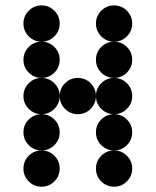

<svg xmlns="http://www.w3.org/2000/svg" viewBox="-20 -704 587 724"><path d="M205.1 -615.2Q205.1 -586.9 185.1 -566.9Q165 -546.9 136.7 -546.9Q108.4 -546.9 88.4 -566.9Q68.4 -586.9 68.4 -615.2Q68.4 -643.6 88.4 -663.6Q108.4 -683.6 136.7 -683.6Q165 -683.6 185.1 -663.6Q205.1 -643.6 205.1 -615.2ZM478.5 -615.2Q478.5 -586.9 458.5 -566.9Q438.5 -546.9 410.2 -546.9Q381.8 -546.9 361.8 -566.9Q341.8 -586.9 341.8 -615.2Q341.8 -643.6 361.8 -663.6Q381.8 -683.6 410.2 -683.6Q438.5 -683.6 458.5 -663.6Q478.5 -643.6 478.5 -615.2ZM205.1 -478.5Q205.1 -450.2 185.1 -430.2Q165 -410.2 136.7 -410.2Q108.4 -410.2 88.4 -430.2Q68.4 -450.2 68.4 -478.5Q68.4 -506.8 88.4 -526.9Q108.4 -546.9 136.7 -546.9Q165 -546.9 185.1 -526.9Q205.1 -506.8 205.1 -478.5ZM478.5 -478.5Q478.5 -450.2 458.5 -430.2Q438.5 -410.2 410.2 -410.2Q381.8 -410.2 361.8 -430.2Q341.8 -450.2 341.8 -478.5Q341.8 -506.8 361.8 -526.9Q381.8 -546.9 410.2 -546.9Q438.5 -546.9 458.5 -526.9Q478.5 -506.8 478.5 -478.5ZM205.1 -341.8Q205.1 -313.5 185.1 -293.5Q165 -273.4 136.7 -273.4Q108.4 -273.4 88.4 -293.5Q68.4 -313.5 68.4 -341.8Q68.4 -370.1 88.4 -390.1Q108.4 -410.2 136.7 -410.2Q165 -410.2 185.1 -390.1Q205.1 -370.1 205.1 -341.8ZM341.8 -341.8Q341.8 -313.5 321.8 -293.5Q301.8 -273.4 273.4 -273.4Q245.1 -273.4 225.1 -293.5Q205.1 -313.5 205.1 -341.8Q205.1 -370.1 225.1 -390.1Q245.1 -410.2 273.4 -410.2Q301.8 -410.2 321.8 -390.1Q341.8 -370.1 341.8 -341.8ZM478.5 -341.8Q478.5 -313.5 458.5 -293.5Q438.5 -273.4 410.2 -273.4Q381.8 -273.4 361.8 -293.5Q341.8 -313.5 341.8 -341.8Q341.8 -370.1 361.8 -390.1Q381.8 -410.2 410.2 -410.2Q438.5 -410.2 458.5 -390.1Q478.5 -370.1 478.5 -341.8ZM205.1 -205.1Q205.1 -176.8 185.1 -156.7Q165 -136.7 136.7 -136.7Q108.4 -136.7 88.4 -156.7Q68.4 -176.8 68.4 -205.1Q68.4 -233.4 88.4 -253.4Q108.4 -273.4 136.7 -273.4Q165 -273.4 185.1 -253.4Q205.1 -233.4 205.1 -205.1ZM478.5 -205.1Q478.5 -176.8 458.5 -156.7Q438.5 -136.7 410.2 -136.7Q381.8 -136.7 361.8 -156.7Q341.8 -176.8 341.8 -205.1Q341.8 -233.4 361.8 -253.4Q381.8 -273.4 410.2 -273.4Q438.5 -273.4 458.5 -253.4Q478.5 -233.4 478.5 -205.1ZM205.1 -68.4Q205.1 -40 185.1 -20Q165 0 136.7 0Q108.4 0 88.4 -20Q68.4 -40 68.4 -68.4Q68.4 -96.7 88.4 -116.7Q108.4 -136.7 136.7 -136.7Q165 -136.7 185.1 -116.7Q205.1 -96.7 205.1 -68.4ZM478.5 -68.4Q478.5 -40 458.5 -20Q438.5 0 410.2 0Q381.8 0 361.8 -20Q341.8 -40 341.8 -68.4Q341.8 -96.7 361.8 -116.7Q381.8 -136.7 410.2 -136.7Q438.5 -136.7 458.5 -116.7Q478.5 -96.7 478.5 -68.4Z"/></svg>

Font: DatDot
Style: Bold
Weight: 700
Designer: GGBot
Version: 1.00